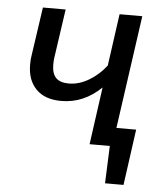

<svg xmlns="http://www.w3.org/2000/svg" viewBox="-50 -572 656 766"><g transform="rotate(5 278.0 -188.5)"><path d="M504 -74 473 150H399L405 0H324L356 -230Q286 -162 196 -162Q130 -162 95 -198Q60 -234 60 -295Q60 -317 62 -328L91 -527H182L154 -333Q152 -322 152 -304Q152 -268 168.5 -251Q185 -234 220 -234Q261 -234 301 -258Q341 -282 369 -319L398 -527H489L425 -74Z"/></g></svg>

Font: FiraGO
Style: Italic
Weight: 400
Italic angle: -8°
Designer: bBox Type GmbH
Foundry: bBox Type GmbH
Version: Version 1.001